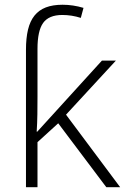

<svg xmlns="http://www.w3.org/2000/svg" viewBox="-20 -785 524 805"><path d="M136.2 -232.9 407.2 -530.8H465.8L256.8 -304.2L483.9 0H425.8L224.1 -268.1L137.2 -189V0H88.9V-576.2Q88.9 -625 97.4 -660.6Q106 -696.3 124.5 -719.5Q143.1 -742.7 172.1 -753.9Q201.2 -765.1 242.2 -765.1Q286.1 -765.1 330.1 -752L318.8 -710Q280.8 -722.2 241.2 -722.2Q184.6 -722.2 160.6 -688.5Q137.2 -655.3 137.2 -580.1V-378.9Q137.2 -342.3 136.7 -305.9Q136.2 -269.5 133.8 -232.9Z"/></svg>

Font: Zoram GWebM Light
Style: Regular
Weight: 300
Foundry: Ascender Corporation
Version: Version 1.000